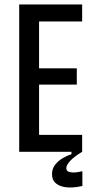

<svg xmlns="http://www.w3.org/2000/svg" viewBox="-20 -680 416 860"><path d="M66 0V-660H155V0ZM106 0V-76H348V0ZM106 -301V-374H324V-301ZM106 -584V-660H348V-584ZM349 153Q329 158 305.5 159.5Q282 161 261 156Q240 151 226.5 137.5Q213 124 213 100Q213 76 226.5 58.5Q240 41 260 29Q280 17 300 11V-5H348V0Q314 20 295.5 39.5Q277 59 277 73Q277 83 284.5 87.5Q292 92 304 92.5Q316 93 328.5 91Q341 89 349 87Z"/></svg>

Font: Bricolage Grotesque Condensed
Style: Regular
Weight: 400
Width: 3
Designer: Mathieu Triay
Foundry: Atelier Triay
Version: Version 1.000;gftools[0.9.30]